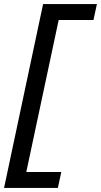

<svg xmlns="http://www.w3.org/2000/svg" viewBox="-63 -720 499 949"><path d="M-43 209 150 -700H416L399 -621H227L67 130H240L223 209Z"/></svg>

Font: Red Hat Display SemiBold
Style: Italic
Weight: 600
Italic angle: -12°
Designer: Pentagram, MCKL
Foundry: Pentagram, MCKL
Version: Version 1.023